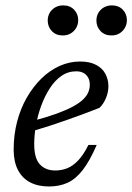

<svg xmlns="http://www.w3.org/2000/svg" viewBox="-20 -666 480 696"><path d="M256 -407.5Q226.5 -407.5 202.2 -390.5Q178 -373.5 159.8 -344.8Q141.5 -316 129 -281.5Q116.5 -247 110.2 -211.2Q104 -175.5 104 -144.5Q104 -91.5 124.8 -69.8Q145.5 -48 180 -48Q203.5 -48 224 -56.2Q244.5 -64.5 263.5 -84.5Q282.5 -104.5 300.5 -140.5H330.5Q305.5 -82.5 280 -49.8Q254.5 -17 225 -3.5Q195.5 10 157 10Q118 10 89.2 -5Q60.5 -20 45 -50Q29.5 -80 29.5 -123.5Q29.5 -177 42 -225Q54.5 -273 77.5 -312.8Q100.5 -352.5 130.5 -381.8Q160.5 -411 196.2 -427Q232 -443 270 -443Q306 -443 329 -430.5Q352 -418 362.5 -397.5Q373 -377 373 -353.5Q373 -331.5 363.8 -309.8Q354.5 -288 340.5 -275Q310 -263 279.8 -251.8Q249.5 -240.5 218.8 -229.8Q188 -219 157.8 -209.2Q127.5 -199.5 97 -190.5L98.5 -227.5Q149.5 -241 185.8 -254.2Q222 -267.5 245.2 -280.2Q268.5 -293 281.8 -306Q295 -319 300.2 -332Q305.5 -345 305.5 -359Q305.5 -373.5 299.8 -384.2Q294 -395 283.2 -401.2Q272.5 -407.5 256 -407.5ZM207.5 -537.5Q183 -537.5 168 -553.2Q153 -569 153 -591.5Q153 -607 160 -619.2Q167 -631.5 179.8 -639Q192.5 -646.5 209 -646.5Q233.5 -646.5 248.5 -631Q263.5 -615.5 263.5 -593Q263.5 -578 256.5 -565.5Q249.5 -553 237 -545.2Q224.5 -537.5 207.5 -537.5ZM384 -537.5Q359.5 -537.5 344.5 -553.2Q329.5 -569 329.5 -591.5Q329.5 -607 336.5 -619.2Q343.5 -631.5 356.2 -639Q369 -646.5 385.5 -646.5Q410 -646.5 425 -631Q440 -615.5 440 -593Q440 -578 433 -565.5Q426 -553 413.5 -545.2Q401 -537.5 384 -537.5Z"/></svg>

Font: Newsreader 17pt
Style: Italic
Weight: 400
Italic angle: -17°
Version: Version 1.003